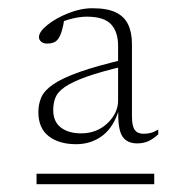

<svg xmlns="http://www.w3.org/2000/svg" viewBox="-20 -706 470 478"><path d="M71 -247.5V-273.5H364V-247.5ZM290 -541.5Q230.5 -527.5 195 -514.8Q159.5 -502 141.5 -489.5Q123.5 -477 118 -463Q112.5 -449 112.5 -432Q112.5 -403.5 131.2 -388.8Q150 -374 182 -374Q221 -374 247.5 -399.2Q274 -424.5 274 -455.5V-592Q274 -626.5 256.5 -645.5Q239 -664.5 196 -664.5Q179.5 -664.5 160 -659.8Q140.5 -655 114.5 -644L140.5 -660.5Q137.5 -640.5 133.5 -627.8Q129.5 -615 124 -608Q119 -602 112.5 -599.8Q106 -597.5 97.5 -597.5Q88 -597.5 82.5 -602.2Q77 -607 77 -613.5Q77 -627 98.2 -644Q119.5 -661 150.2 -673.2Q181 -685.5 210 -685.5Q247 -685.5 268.2 -675.2Q289.5 -665 299 -645Q308.5 -625 308.5 -596.5V-416Q308.5 -392 315.5 -382.5Q322.5 -373 337.5 -373Q346.5 -373 354.8 -375Q363 -377 374 -383.5V-371.5Q360 -359 348 -354Q336 -349 321.5 -349Q296 -349 284.5 -366.8Q273 -384.5 274.5 -433.5L277 -436Q264 -390.5 235.8 -368.8Q207.5 -347 169.5 -347Q127 -347 101.2 -367Q75.5 -387 75.5 -427Q75.5 -447 83 -464Q90.5 -481 112.8 -496.2Q135 -511.5 178 -526.8Q221 -542 291 -558.5Z"/></svg>

Font: Newsreader 16pt 16pt ExtraLight
Style: Regular
Weight: 250
Version: Version 1.003